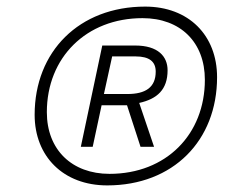

<svg xmlns="http://www.w3.org/2000/svg" viewBox="-20 -746 683 582"><path d="M305 -184C505 -184 638 -320 638 -512C638 -639 552 -726 420 -726C220 -726 85 -590 85 -398C85 -272 172 -184 305 -184ZM312 -219C198 -219 122 -292 122 -406C122 -572 242 -691 412 -691C527 -691 601 -618 601 -504C601 -339 484 -219 312 -219ZM225 -301H261L288 -427H365L406 -301H447L402 -434C456 -446 488 -474 488 -533C488 -575 459 -608 390 -608H290ZM295 -461 320 -575H391C433 -575 452 -559 452 -529C452 -481 421 -461 366 -461Z"/></svg>

Font: Geist ExtraLight
Style: Italic
Weight: 200
Italic angle: -12°
Designer: Basement.studio, Andrés Briganti, Mateo Zaragoza
Foundry: Basement.studio, Vercel, Andrés Briganti, Guido Ferreyra, Mateo Zaragoza
Version: Version 1.500